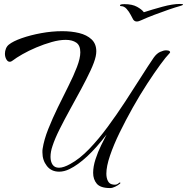

<svg xmlns="http://www.w3.org/2000/svg" viewBox="-20 -835 947 973"><path d="M538 118Q489 118 470.5 96Q452 74 452 41Q452 9 464 -28Q476 -65 492.5 -98.5Q509 -132 520 -153Q418 -20 332 22Q305 35 280 35Q240 35 217.5 6Q195 -23 195 -62Q195 -67 195 -72Q195 -77 196 -81Q203 -127 224.5 -181Q246 -235 273 -290.5Q300 -346 326.5 -398.5Q353 -451 370 -495.5Q387 -540 387 -570Q387 -605 366.5 -619Q346 -633 313 -633Q281 -633 242 -622Q203 -611 164 -594.5Q125 -578 93.5 -560Q62 -542 44 -528Q37 -522 29 -522Q19 -522 12 -534.5Q5 -547 5 -563Q5 -576 10 -588.5Q15 -601 25 -609Q46 -626 90 -641.5Q134 -657 188.5 -667Q243 -677 295 -677Q342 -677 381 -667.5Q420 -658 444 -635.5Q468 -613 468 -575Q468 -563 465 -549Q459 -521 439 -478Q419 -435 391.5 -384Q364 -333 335 -280.5Q306 -228 282 -180Q258 -132 246 -95Q236 -66 236 -40Q236 -16 246.5 -0.5Q257 15 279 15Q302 15 336 -4Q384 -30 432 -80Q480 -130 526 -192.5Q572 -255 614.5 -320Q657 -385 694 -443.5Q731 -502 759 -543Q774 -564 791.5 -572Q809 -580 822 -580Q834 -580 839.5 -575.5Q845 -571 839 -565Q822 -548 792 -507Q762 -466 725.5 -410Q689 -354 653 -290Q617 -226 586.5 -163.5Q556 -101 537.5 -46.5Q519 8 519 45Q519 67 527 82.5Q535 98 552 100L559 101H562Q574 101 583 92Q585 90 588 90Q590 90 590 92.5Q590 95 585 98Q578 104 564 111Q550 118 538 118ZM673 -726Q662 -726 655 -736Q651 -743 642.5 -759.5Q634 -776 621.5 -790Q609 -804 593 -804Q588 -804 588 -808Q588 -814 611 -814Q650 -814 674.5 -800.5Q699 -787 709 -773Q752 -787 803.5 -801Q855 -815 892 -815Q910 -815 907 -812Q907 -808 891 -804Q872 -799 835.5 -786.5Q799 -774 761 -759.5Q723 -745 697 -733Q683 -726 673 -726Z"/></svg>

Font: Arizonia
Style: Regular
Weight: 400
Designer: Robert E. Leuschke
Foundry: Robert E. Leuschke
Version: Version 1.010; ttfautohint (v1.8.4.7-5d5b)